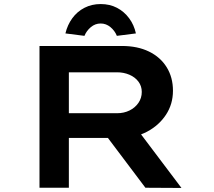

<svg xmlns="http://www.w3.org/2000/svg" viewBox="-20 -927 1056 948"><path d="M175 0V-700H582Q659 -700 715.5 -672.5Q772 -645 803 -595Q834 -545 834 -479Q834 -413 799.5 -360.5Q765 -308 706.5 -277Q648 -246 576 -246H320V0ZM698 0 460 -316 618 -341 876 1ZM320 -368H559Q592 -368 619.5 -381.5Q647 -395 663.5 -419Q680 -443 680 -473Q680 -502 663.5 -524Q647 -546 619 -558Q591 -570 558 -570H320ZM397 -750 303 -762Q313 -804 337 -837Q361 -870 397 -888.5Q433 -907 477 -907Q522 -907 557.5 -888.5Q593 -870 617.5 -837Q642 -804 651 -762L557 -750Q547 -775 525.5 -793Q504 -811 477 -811Q450 -811 428.5 -793Q407 -775 397 -750Z"/></svg>

Font: Lexend Zetta SemiBold
Style: Regular
Weight: 600
Designer: Bonnie Shaver-Troup, Thomas Jockin
Foundry: Lexend
Version: Version 1.007